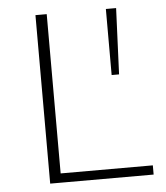

<svg xmlns="http://www.w3.org/2000/svg" viewBox="-49 -702 646 747"><g transform="rotate(-5 273.5 -329.0)"><path d="M117 0V-658H161V0ZM134 0V-36H521V0ZM421 -400H392V-658H432Z"/></g></svg>

Font: Ysabeau ExtraLight
Style: Regular
Weight: 250
Designer: Christian Thalmann (Catharsis Fonts)
Version: Version 2.002